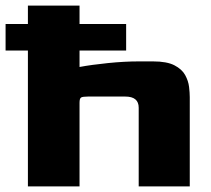

<svg xmlns="http://www.w3.org/2000/svg" viewBox="-40 -668 755 688"><path d="M60 0V-648H245V-428Q288 -436 347 -442Q406 -448 458 -448H508Q558 -448 585 -434Q612 -420 623.5 -399Q635 -378 637.5 -356.5Q640 -335 640 -320V0H457V-282Q457 -322 409 -322H275Q256 -322 250.5 -318.5Q245 -315 245 -300V0ZM-20 -487V-582H412V-487Z"/></svg>

Font: Goldman
Style: Bold
Weight: 700
Designer: Jaikishan Patel
Version: Version 1.000; ttfautohint (v1.8.3)